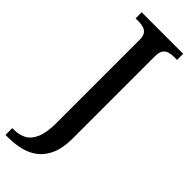

<svg xmlns="http://www.w3.org/2000/svg" viewBox="-324 -738 1001 1001"><g transform="rotate(45 177.0 -237.0)"><path d="M-14 240V190H-2Q38 190 67.5 173.5Q97 157 113.5 117Q130 77 130 7V-603Q130 -632 120 -646Q110 -660 93 -664.5Q76 -669 57 -669H36V-714H342V-669H321Q301 -669 284 -664Q267 -659 257 -644.5Q247 -630 247 -599V6Q247 74 228 119Q209 164 176.5 190.5Q144 217 100.5 228.5Q57 240 8 240Z"/></g></svg>

Font: Noto Serif Armenian Medium
Style: Regular
Weight: 500
Version: Version 2.007